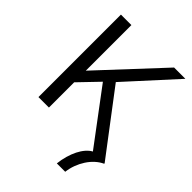

<svg xmlns="http://www.w3.org/2000/svg" viewBox="-256 -835 1167 1167"><g transform="rotate(45 327.0 -252.0)"><path d="M85 0V-709H175V-317L541 -710H638L353 -397L654 0V4Q628 16 605.5 36.5Q583 57 565.5 84Q548 111 536.5 142Q525 173 521 206H449Q453 170 462.5 137Q472 104 485.5 77Q499 50 516.5 30Q534 10 553 0L296 -343L175 -217V0Z"/></g></svg>

Font: Rising Sun
Style: Regular
Weight: 400
Designer: Matt McInerney, Pablo Impallari, Rodrigo Fuenzalida (Raleway font), Stephen Hutchings (Greek), Cristiano Sobral (main ch
Foundry: The Rising Sun Project Authors
Version: Version 4.327; ttfautohint (v1.8.4.7-5d5b-dirty)